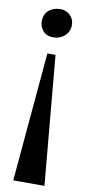

<svg xmlns="http://www.w3.org/2000/svg" viewBox="-98 -786 443 964"><g transform="rotate(10 123.0 -304.0)"><path d="M44.5 140 102.5 -517.5H144L203.5 140ZM130 -748Q157.5 -748 178.2 -728.8Q199 -709.5 199 -678.5Q199 -645 175 -623.5Q151 -602 117.5 -602Q82.5 -602 64.5 -623.5Q46.5 -645 46.5 -671.5Q46.5 -707.5 70 -727.8Q93.5 -748 130 -748Z"/></g></svg>

Font: Merriweather 120pt
Style: Bold
Weight: 700
Designer: Eben Sorkin
Foundry: Eben Sorkin
Version: Version 2.100